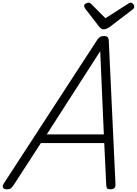

<svg xmlns="http://www.w3.org/2000/svg" viewBox="-64 -1399 1022 1433"><path d="M-14 14Q-35 14 -41.5 1.5Q-48 -11 -36 -29L660 -1099Q672 -1117 683 -1123.5Q694 -1130 714 -1130Q730 -1130 738.5 -1122.5Q747 -1115 748 -1091L798 -22Q798 -5 789.5 4.5Q781 14 760 14Q742 14 736 7Q730 0 729 -17L714 -331H241L38 -18Q24 2 15 8Q6 14 -14 14ZM285 -396H711L684 -1017ZM912 -1379Q922 -1379 930 -1369.5Q938 -1360 938 -1351Q938 -1343 935.5 -1338.5Q933 -1334 928 -1330L754 -1197Q741 -1189 731 -1184.5Q721 -1180 709 -1180Q699 -1180 691 -1185.5Q683 -1191 676 -1200L571 -1336Q567 -1342 565.5 -1346.5Q564 -1351 564 -1355Q564 -1366 576 -1372.5Q588 -1379 595 -1379Q605 -1379 609.5 -1375.5Q614 -1372 619 -1367L723 -1263L886 -1367Q893 -1372 899 -1375.5Q905 -1379 912 -1379Z"/></svg>

Font: Playwrite CU Light
Style: Regular
Weight: 300
Designer: Veronika Burian, José Scaglione
Foundry: TypeTogether
Version: Version 1.002